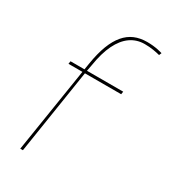

<svg xmlns="http://www.w3.org/2000/svg" viewBox="-220 -817 1003 1133"><g transform="rotate(30 282.0 -250.0)"><path d="M214 -366 124 210H106L197 -366H102L105 -385H200L207 -428Q219 -503 239.5 -556.5Q260 -610 289 -644Q318 -678 355.5 -694Q393 -710 441 -710Q461 -710 480.5 -708Q500 -706 516.5 -702.5Q533 -699 546 -695L539 -678Q521 -683 493.5 -687.5Q466 -692 434 -692Q380 -692 338 -662.5Q296 -633 267.5 -574.5Q239 -516 225 -427L217 -385H464L461 -366Z"/></g></svg>

Font: Georama ExtraCondensed Thin Thin
Style: Italic
Weight: 250
Italic angle: -9°
Version: Version 1.001